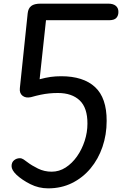

<svg xmlns="http://www.w3.org/2000/svg" viewBox="-20 -1024 670 1054"><path d="M244.5 10Q192.5 10 146.8 -13Q101 -36 70.5 -64.5Q43.5 -90.5 43.5 -112Q43.5 -133 57.2 -144.2Q71 -155.5 89 -155.5Q99.5 -155.5 110 -148.5Q120.5 -141.5 130 -134Q154 -115.5 188.8 -98.5Q223.5 -81.5 263.5 -81.5Q305 -81.5 340.5 -104.5Q376 -127.5 402.8 -165.5Q429.5 -203.5 444.8 -250.5Q460 -297.5 460 -345Q460.5 -432 417.5 -472.8Q374.5 -513.5 298 -513.5Q273 -513.5 250.2 -511.2Q227.5 -509 203.5 -504Q179.5 -499 149.5 -490.5Q121 -484.5 103.5 -498.5Q86 -512.5 89 -540L132 -951Q135 -978.5 151.5 -991.2Q168 -1004 203 -1004H574Q601.5 -1004 616 -991.8Q630.5 -979.5 630 -958Q630 -938 618.5 -925.5Q607 -913 578.5 -913H232.5L197.5 -589Q231.5 -598 258.2 -601.8Q285 -605.5 316 -605.5Q437.5 -605.5 501.8 -546Q566 -486.5 565.5 -360Q565.5 -284.5 542.5 -217.5Q519.5 -150.5 477 -99.5Q434.5 -48.5 375.5 -19.2Q316.5 10 244.5 10Z"/></svg>

Font: Edu SA Hand Medium
Style: Regular
Weight: 500
Designer: Tina and Corey Anderson, Eben Sorkin, Mirko Velimirovic
Foundry: Google for Education
Version: Version 2.000